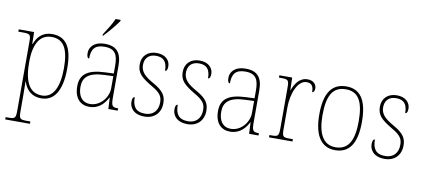

<svg xmlns="http://www.w3.org/2000/svg" viewBox="-84 -1081 3619 1636"><g transform="rotate(10 1725.0 -263.0)"><path d="M22 240H236V220H205C145 220 138 215 138 143V13C138 -50 136 -88 136 -108H138C163 -33 213 10 292 10C399 10 467 -80 467 -279C467 -463 411 -546 290 -546C209 -546 163 -496 141 -434H137L135 -536H2V-516H35C107 -516 110 -511 110 -442V143C110 215 104 220 43 220H22ZM294 -15C178 -15 138 -119 138 -278C138 -422 182 -521 291 -521C397 -521 439 -439 439 -276C439 -111 390 -15 294 -15Z M715 -619V-606H718C758 -646 820 -721 843 -756V-766H800C781 -721 745 -665 715 -619ZM707 10C795 10 841 -51 865 -99H867L872 0H953V-20H948C900 -20 893 -33 893 -107V-379C893 -486 852 -542 749 -542C649 -542 615 -487 615 -440C615 -410 622 -395 636 -395C636 -475 663 -517 749 -517C844 -517 865 -464 865 -371V-306L790 -303C644 -297 577 -251 577 -146C577 -40 632 10 707 10ZM710 -15C635 -15 605 -74 605 -145C605 -226 650 -275 788 -280L865 -283V-178C865 -100 799 -15 710 -15Z M1186 10C1269 10 1325 -45 1325 -129C1325 -189 1305 -231 1212 -283C1137 -325 1097 -361 1097 -421C1097 -475 1127 -517 1194 -517C1257 -517 1291 -486 1291 -405C1306 -405 1312 -420 1312 -447C1312 -495 1275 -542 1196 -542C1117 -542 1069 -493 1069 -422C1069 -351 1102 -316 1205 -255C1283 -211 1297 -178 1297 -131C1297 -63 1258 -15 1186 -15C1103 -15 1076 -61 1076 -138C1062 -138 1055 -124 1055 -94C1055 -50 1085 10 1186 10Z M1558 10C1641 10 1697 -45 1697 -129C1697 -189 1677 -231 1584 -283C1509 -325 1469 -361 1469 -421C1469 -475 1499 -517 1566 -517C1629 -517 1663 -486 1663 -405C1678 -405 1684 -420 1684 -447C1684 -495 1647 -542 1568 -542C1489 -542 1441 -493 1441 -422C1441 -351 1474 -316 1577 -255C1655 -211 1669 -178 1669 -131C1669 -63 1630 -15 1558 -15C1475 -15 1448 -61 1448 -138C1434 -138 1427 -124 1427 -94C1427 -50 1457 10 1558 10Z M1925 10C2013 10 2059 -51 2083 -99H2085L2090 0H2171V-20H2166C2118 -20 2111 -33 2111 -107V-379C2111 -486 2070 -542 1967 -542C1867 -542 1833 -487 1833 -440C1833 -410 1840 -395 1854 -395C1854 -475 1881 -517 1967 -517C2062 -517 2083 -464 2083 -371V-306L2008 -303C1862 -297 1795 -251 1795 -146C1795 -40 1850 10 1925 10ZM1928 -15C1853 -15 1823 -74 1823 -145C1823 -226 1868 -275 2006 -280L2083 -283V-178C2083 -100 2017 -15 1928 -15Z M2262 0H2465V-20H2439C2378 -20 2372 -24 2372 -97V-280C2372 -398 2421 -519 2496 -519C2541 -519 2557 -493 2557 -443C2571 -443 2578 -459 2578 -479C2578 -515 2550 -544 2501 -544C2429 -544 2394 -482 2373 -428H2371L2368 -536H2257V-516H2269C2339 -516 2344 -512 2344 -441V-97C2344 -24 2337 -20 2277 -20H2262Z M2834 10C2955 10 3019 -77 3019 -267C3019 -455 2957 -542 2838 -542C2712 -542 2650 -453 2650 -267C2650 -78 2719 10 2834 10ZM2834 -15C2726 -15 2678 -106 2678 -267C2678 -433 2723 -517 2837 -517C2946 -517 2991 -437 2991 -267C2991 -111 2950 -15 2834 -15Z M3264 10C3347 10 3403 -45 3403 -129C3403 -189 3383 -231 3290 -283C3215 -325 3175 -361 3175 -421C3175 -475 3205 -517 3272 -517C3335 -517 3369 -486 3369 -405C3384 -405 3390 -420 3390 -447C3390 -495 3353 -542 3274 -542C3195 -542 3147 -493 3147 -422C3147 -351 3180 -316 3283 -255C3361 -211 3375 -178 3375 -131C3375 -63 3336 -15 3264 -15C3181 -15 3154 -61 3154 -138C3140 -138 3133 -124 3133 -94C3133 -50 3163 10 3264 10Z"/></g></svg>

Font: Noto Serif Thai SemiCondensed Thin
Style: Regular
Weight: 100
Width: 4
Designer: Monotype Design Team
Foundry: Monotype Imaging Inc.
Version: Version 2.002